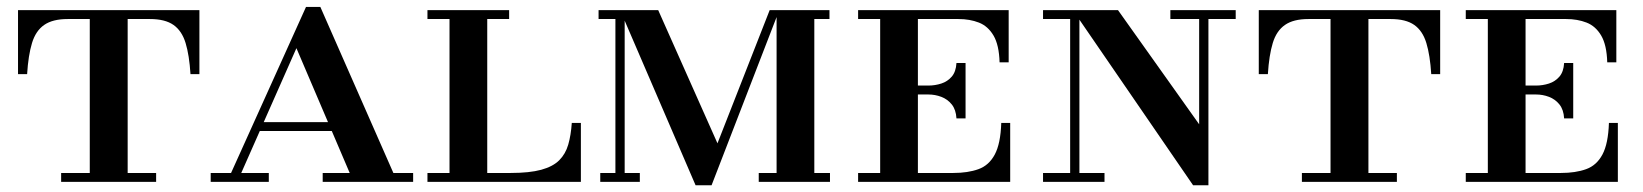

<svg xmlns="http://www.w3.org/2000/svg" viewBox="-20 -540 4878 570"><path d="M33.5 -320V-510H572V-320H545.5Q542 -376 531 -412.2Q520 -448.5 495 -466Q470 -483.5 425 -483.5H181Q136.5 -483.5 111.2 -466Q86 -448.5 75 -412.2Q64 -376 60.5 -320ZM161.5 0V-26.5H443.5V0ZM246.5 0V-503H359V0Z M654 0 888.5 -519.5H931L1159.5 0H1029.5L860 -397L684.5 0ZM605.5 0V-26.5H778V0ZM745 -151V-177.5H1054V-151ZM938 0V-26.5H1206.5V0Z M1249 0V-26.5H1314.5V-483.5H1249V-510H1491.5V-483.5H1426.5V-26.5H1496Q1552 -26.5 1586.8 -36Q1621.5 -45.5 1640.2 -64.2Q1659 -83 1667 -110.8Q1675 -138.5 1677.5 -175H1704.5V0Z M2045 10 1821 -510H1934L2110 -114.5L2265 -510H2293.5L2092.5 10ZM1762 0V-26.5H1879.5V0ZM1807 0V-483.5H1757V-510H1834.5V0ZM2232.5 0V-26.5H2444V0ZM2285.5 0V-510H2442.5V-483.5H2397.5V0Z M2819.5 -188.5Q2818 -214.5 2805.5 -230Q2793 -245.5 2774.5 -252.5Q2756 -259.5 2736 -259.5H2681V-286H2736Q2756 -286 2774.5 -292Q2793 -298 2805.5 -312.5Q2818 -327 2819.5 -353H2846.5V-188.5ZM2952.5 -175H2979V0H2527.5V-26.5H2593V-483.5H2527.5V-510H2974.5V-355H2947.5Q2946 -406.5 2929.5 -434.5Q2913 -462.5 2886 -473Q2859 -483.5 2825.5 -483.5H2705V-26.5H2810Q2853.5 -26.5 2884.8 -37.8Q2916 -49 2933.2 -81.2Q2950.5 -113.5 2952.5 -175Z M3522 10 3165 -510H3299L3540 -171V-510H3567.5V10ZM3076.5 0V-26.5H3259V0ZM3157 0V-483.5H3076.5V-510H3184.5V0ZM3454.5 -483.5V-510H3648.5V-483.5Z M3717 -320V-510H4255.5V-320H4229Q4225.5 -376 4214.5 -412.2Q4203.5 -448.5 4178.5 -466Q4153.5 -483.5 4108.5 -483.5H3864.5Q3820 -483.5 3794.8 -466Q3769.5 -448.5 3758.5 -412.2Q3747.5 -376 3744 -320ZM3845 0V-26.5H4127V0ZM3930 0V-503H4042.5V0Z M4623.5 -188.5Q4622 -214.5 4609.5 -230Q4597 -245.5 4578.5 -252.5Q4560 -259.5 4540 -259.5H4485V-286H4540Q4560 -286 4578.5 -292Q4597 -298 4609.5 -312.5Q4622 -327 4623.5 -353H4650.5V-188.5ZM4756.5 -175H4783V0H4331.5V-26.5H4397V-483.5H4331.5V-510H4778.5V-355H4751.5Q4750 -406.5 4733.5 -434.5Q4717 -462.5 4690 -473Q4663 -483.5 4629.5 -483.5H4509V-26.5H4614Q4657.5 -26.5 4688.8 -37.8Q4720 -49 4737.2 -81.2Q4754.5 -113.5 4756.5 -175Z"/></svg>

Font: Bodoni Moda SC 9pt Medium
Style: Regular
Weight: 500
Designer: Owen Earl
Foundry: indestructible type
Version: Version 2.005